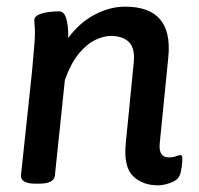

<svg xmlns="http://www.w3.org/2000/svg" viewBox="-20 -550 597 577"><path d="M455 7Q408 7 379.5 -21Q351 -49 358 -120L382 -363Q386 -405 367.5 -423.5Q349 -442 313 -442Q292 -442 266.5 -430Q241 -418 217 -389Q193 -360 175 -310L145 -23Q143 2 97 2H86Q63 2 52.5 -5Q42 -12 43 -23L76 -333Q79 -368 82 -401Q85 -434 85 -449Q85 -467 84 -475Q83 -483 83 -489Q83 -500 96.5 -506Q110 -512 127.5 -514Q145 -516 157 -516Q173 -516 179 -494.5Q185 -473 185 -446Q185 -440 185 -436Q219 -482 264.5 -506Q310 -530 356 -530Q500 -530 486 -380L460 -119Q456 -77 487 -77Q500 -77 509 -80.5Q518 -84 522 -84Q528 -84 528 -75Q528 -73 527.5 -62Q527 -51 523 -32Q519 -11 496 -2Q473 7 455 7Z"/></svg>

Font: Asap Medium
Style: Italic
Weight: 500
Italic angle: -6°
Designer: Pablo Cosgaya
Foundry: Omnibus-Type
Version: Version 3.001; ttfautohint (v1.8.3)